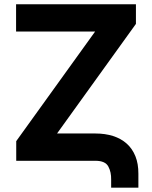

<svg xmlns="http://www.w3.org/2000/svg" viewBox="-20 -747 707 892"><path d="M54.7 -600.5V-727.3H611.5V-636L245 -126.8H423.7Q468.4 -126.8 505.3 -115.1Q542.3 -103.3 568.5 -79.9Q594.8 -56.5 609 -21.3Q623.2 13.8 622.9 60.4V125H496.4V87.7Q497.2 52.6 483.3 26.6Q469.1 0 423.7 0H55.4V-91.3L421.9 -600.5Z"/></svg>

Font: Inter P
Style: Bold
Weight: 700
Designer: Rasmus Andersson
Foundry: rsms
Version: Version 3.018;git-588b23468